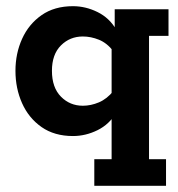

<svg xmlns="http://www.w3.org/2000/svg" viewBox="-20 -430 575 621"><path d="M285 171V85H341V-68L356 -66Q334 -28 295.5 -9Q257 10 216 10Q156 10 114.5 -19Q73 -48 51.5 -96Q30 -144 30 -201Q30 -257 51.5 -304.5Q73 -352 114.5 -381Q156 -410 216 -410Q257 -410 295.5 -391Q334 -372 356 -334L351 -332V-400H525V-314H462V85H517V171ZM248 -88Q274 -88 300 -99Q326 -110 347 -136L341 -92V-307L347 -264Q326 -291 300 -301.5Q274 -312 248 -312Q206 -312 177 -283Q148 -254 148 -201Q148 -147 177 -117.5Q206 -88 248 -88Z"/></svg>

Font: Rokkitt SemiBold
Style: Bold
Weight: 700
Version: Version 3.103